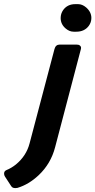

<svg xmlns="http://www.w3.org/2000/svg" viewBox="-106 -747 470 946"><path d="M192.9 -658.2Q192.9 -679.7 205.1 -697.3Q226.1 -726.6 265.1 -726.6H278.8Q299.3 -726.6 318.4 -710.4Q344.2 -688 344.2 -658.2Q344.2 -636.7 331.1 -619.1Q309.6 -590.8 270 -590.8H257.3Q236.3 -590.8 218.3 -606Q192.9 -627 192.9 -658.2ZM-50.3 170.9 -81.5 123Q-85.9 116.2 -85.9 108.4Q-85.9 95.7 -73.7 90.8Q-49.8 81.1 -27.8 63.5Q23.4 21.5 39.6 -40L162.6 -505.9Q168.5 -527.3 188 -527.3H271Q281.7 -527.3 286.6 -523.4Q295.9 -517.1 292.5 -504.9L165.5 -21.5Q144.5 59.6 84.5 116.2Q35.6 162.1 -20 178.7Q-42.5 183.1 -50.3 170.9Z"/></svg>

Font: Allan
Style: Bold
Weight: 500
Italic angle: -14.3°
Version: Version 1.002